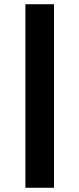

<svg xmlns="http://www.w3.org/2000/svg" viewBox="-20 -650 375 907"><path d="M100 237V-630H235V237Z"/></svg>

Font: Alumni Sans Black
Style: Regular
Weight: 900
Designer: Robert E. Leuschke
Foundry: Robert E. Leuschke
Version: Version 1.018